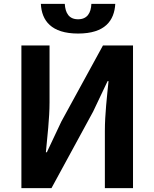

<svg xmlns="http://www.w3.org/2000/svg" viewBox="-20 -976 801 996"><path d="M91 0H247L463 -397L538 -555H543C535 -475 524 -382 524 -297V0H670V-740H514L298 -345L223 -186H218C225 -263 237 -361 237 -445V-740H91ZM385 -802C525 -802 573 -869 578 -956H454C452 -908 432 -876 385 -876C338 -876 319 -908 316 -956H192C196 -869 246 -802 385 -802Z"/></svg>

Font: Genne Gothic Bold
Style: Regular
Weight: 700
Designer: Ryoko NISHIZUKA (kana & ideographs); Paul D. Hunt (Latin, Greek & Cyrillic); Wenlong ZHANG (bopomofo); Sandoll Communica
Foundry: Adobe Systems Incorporated
Version: Version 1.004;PS 1.004;hotconv 16.6.51;makeotf.lib2.5.65220